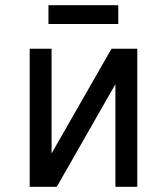

<svg xmlns="http://www.w3.org/2000/svg" viewBox="-20 -717 640 737"><path d="M94 0V-530H178V-128L408 -530H507V0H423V-394L198 0ZM166 -625V-697H434V-625Z"/></svg>

Font: Geist Mono
Style: Regular
Weight: 400
Monospace: yes
Designer: Basement.studio, Andrés Briganti, Mateo Zaragoza
Foundry: Basement.studio, Vercel, Andrés Briganti, Guido Ferreyra, Mateo Zaragoza
Version: Version 1.500; ttfautohint (v1.8.4.7-5d5b)